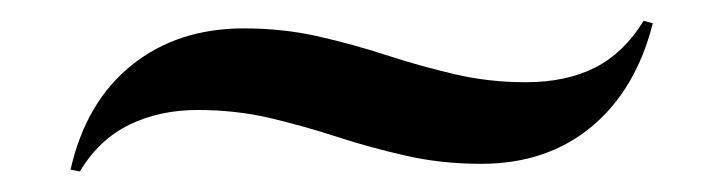

<svg xmlns="http://www.w3.org/2000/svg" viewBox="-20 -307 694 184"><path d="M441.1 -150Q403.2 -150 369.4 -157.7Q335.5 -165.3 303.2 -175.8Q271 -186.3 238.3 -194Q205.6 -201.6 169.4 -201.6Q133.1 -201.6 104 -187.5Q75 -173.4 56.5 -142.7L47.6 -144.4Q62.1 -208.9 106 -244.4Q150 -279.8 213.7 -279.8Q250.8 -279.8 284.7 -272.2Q318.5 -264.5 350.8 -254Q383.1 -243.5 415.7 -235.9Q448.4 -228.2 483.9 -228.2Q522.6 -228.2 550.4 -242.3Q578.2 -256.5 596.8 -287.1L605.6 -284.7Q589.5 -221 546.8 -185.5Q504 -150 441.1 -150Z"/></svg>

Font: Playfair 144pt SemiExpanded ExtraBold
Style: Regular
Weight: 800
Width: 6
Designer: Claus Eggers Sørensen
Foundry: Claus Eggers Sørensen
Version: Version 2.203